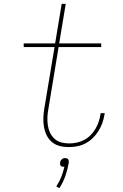

<svg xmlns="http://www.w3.org/2000/svg" viewBox="-20 -755 640 996"><path d="M336 8Q311 8 288.5 2Q266 -4 249 -18.5Q232 -33 222 -53.5Q212 -74 208 -97.5Q204 -121 205 -145Q206 -169 210 -193L263 -511H103V-530H266L300 -735H321L287 -530H505V-511H284L231 -190Q227 -169 226 -148Q225 -127 228 -106Q231 -85 239.5 -67Q248 -49 262.5 -35.5Q277 -22 297 -16.5Q317 -11 339 -11Q358 -11 377.5 -15Q397 -19 415.5 -28.5Q434 -38 449 -53Q464 -68 474.5 -85.5Q485 -103 491.5 -122Q498 -141 501 -161Q502 -163 502 -164.5Q502 -166 502 -168H523Q523 -166 522.5 -164Q522 -162 522 -160Q518 -137 510.5 -116Q503 -95 490.5 -75Q478 -55 461 -38.5Q444 -22 423 -11Q402 0 379.5 4Q357 8 336 8ZM288 221 272 212Q288 188 298 162.5Q308 137 314 110Q313 110 312 110Q311 110 310 110Q306 110 301.5 109Q297 108 294.5 104.5Q292 101 291.5 96.5Q291 92 292 88Q292 83 294.5 79Q297 75 300.5 71.5Q304 68 308.5 66.5Q313 65 318 65Q322 65 326.5 66.5Q331 68 333.5 71.5Q336 75 336.5 79Q337 83 337 88Q331 123 319.5 156.5Q308 190 288 221Z"/></svg>

Font: Iosevka Curly Slab ThExObl
Style: Regular
Weight: 100
Width: 7
Italic angle: -9°
Monospace: yes
Designer: Belleve Invis
Foundry: Belleve Invis
Version: Version 11.1.0; ttfautohint (v1.8.3)